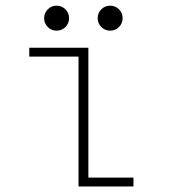

<svg xmlns="http://www.w3.org/2000/svg" viewBox="-20 -672 610 692"><path d="M216 -574.8Q203 -561.5 184 -561.5Q165 -561.5 152 -574.8Q139 -588 139 -606.5Q139 -625 152 -638.2Q165 -651.5 184 -651.5Q203 -651.5 216 -638.2Q229 -625 229 -606.5Q229 -588 216 -574.8ZM409 -574.8Q396 -561.5 377 -561.5Q358 -561.5 345 -574.8Q332 -588 332 -606.5Q332 -625 345 -638.2Q358 -651.5 377 -651.5Q396 -651.5 409 -638.2Q422 -625 422 -606.5Q422 -588 409 -574.8ZM298.5 -32H461V0H263V-468H85.5V-500H298.5Z"/></svg>

Font: League Mono Narrow Thin
Style: Regular
Weight: 100
Width: 3
Designer: Tyler Finck
Foundry: The League of Moveable Type / Tyler Finck
Version: Version 2.210